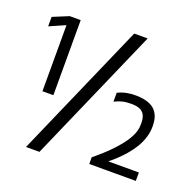

<svg xmlns="http://www.w3.org/2000/svg" viewBox="-154 -1031 1220 1221"><g transform="rotate(20 455.5 -420.5)"><path d="M149 36 549 -877H640L240 36ZM126 -841H200V-333H126V-780L19 -733V-797ZM564 -45Q573 -53 598 -74Q623 -95 655 -126Q687 -157 717 -193.5Q747 -230 766.5 -268.5Q786 -307 786 -344Q788 -377 780 -401Q772 -425 750 -438Q728 -451 686 -451Q650 -451 626 -445Q602 -439 573 -425V-485Q603 -500 635.5 -506Q668 -512 695 -511Q720 -511 749 -506Q778 -501 803.5 -486.5Q829 -472 845 -442Q861 -412 861 -362Q861 -321 848.5 -283Q836 -245 815 -211.5Q794 -178 769 -149.5Q744 -121 719.5 -98Q695 -75 674 -59V-57H879V0H564Z"/></g></svg>

Font: Matangi
Style: Bold
Weight: 700
Designer: Prashant Pant
Foundry: The Graphic Ant
Version: Version 3.002